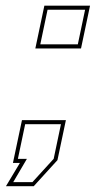

<svg xmlns="http://www.w3.org/2000/svg" viewBox="-46 -560 344 660"><path d="M-25.5 80 22.5 0H-1.5L29.5 -147H180.5L151.5 -9.5L70 80ZM-0.5 66H65.5L138.5 -14L163.5 -133H40.5L15.5 -14H46.5ZM75.5 -393.5 106.5 -540.5H263.5L232.5 -393.5ZM92.5 -407.5H221.5L246.5 -526.5H117.5Z"/></svg>

Font: Tourney Thin
Style: Italic
Weight: 100
Italic angle: -12°
Designer: Tyler Finck
Foundry: Etcetera Type Co
Version: Version 1.015